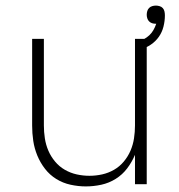

<svg xmlns="http://www.w3.org/2000/svg" viewBox="-20 -659 640 687"><path d="M287 8Q260 8 232.5 2Q205 -4 181.5 -18.5Q158 -33 141 -55Q124 -77 113.5 -102.5Q103 -128 99 -155Q95 -182 95 -210V-520H137V-210Q137 -187 140.5 -164Q144 -141 153 -120Q162 -99 177 -81Q192 -63 212 -51.5Q232 -40 254.5 -35Q277 -30 300 -30Q323 -30 345.5 -35Q368 -40 388 -51.5Q408 -63 423 -81Q438 -99 447 -120Q456 -141 459.5 -164Q463 -187 463 -210V-520H505V0H463V-105Q452 -79 435 -56.5Q418 -34 394 -19Q370 -4 342.5 2Q315 8 287 8ZM484 -482 473 -509Q484 -513 495 -519Q506 -525 514.5 -533Q523 -541 529 -551.5Q535 -562 539 -574H537Q530 -574 524 -576Q518 -578 513.5 -582.5Q509 -587 507 -593.5Q505 -600 505 -606Q505 -613 507 -619.5Q509 -626 513.5 -630.5Q518 -635 524.5 -637Q531 -639 538 -639Q544 -639 551 -637Q558 -635 562.5 -630Q567 -625 568.5 -618Q570 -611 570 -604Q570 -584 565 -564Q560 -544 548.5 -527.5Q537 -511 520 -499.5Q503 -488 484 -482Z"/></svg>

Font: Iosevka Extralight Extended
Style: Regular
Weight: 200
Width: 7
Monospace: yes
Designer: Belleve Invis
Foundry: Belleve Invis
Version: Version 32.5.0; ttfautohint (v1.8.4)